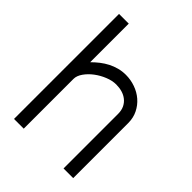

<svg xmlns="http://www.w3.org/2000/svg" viewBox="-196 -768 866 866"><g transform="rotate(45 237.5 -335.0)"><path d="M110.8 -423.8Q127 -439.9 144.3 -453.4Q161.6 -466.8 180.7 -476.6Q199.7 -486.3 220.7 -491.9Q241.7 -497.6 265.1 -497.6Q296.4 -497.6 325.4 -487.3Q354.5 -477.1 377 -457.8Q399.4 -438.5 412.8 -411.4Q426.3 -384.3 426.3 -350.6V0H364.7V-347.7Q364.7 -370.6 356.7 -387.2Q348.6 -403.8 334.7 -414.8Q320.8 -425.8 303 -430.9Q285.2 -436 265.1 -436Q240.2 -436 213.1 -425Q186 -414.1 163.3 -397Q140.6 -379.9 125.7 -358.6Q110.8 -337.4 110.8 -317.4V0H48.8V-669.9H110.8Z"/></g></svg>

Font: SengPathom
Style: Regular
Weight: 400
Designer: John M. Durdin
Foundry: Lao Script for Windows
Version: Version 1.300